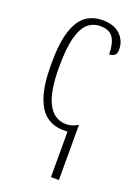

<svg xmlns="http://www.w3.org/2000/svg" viewBox="-149 -606 655 909"><g transform="rotate(20 179.0 -152.0)"><path d="M229 239V10H206Q160 10 124 -15.5Q88 -41 67.5 -101Q47 -161 47 -263Q47 -371 67 -432Q87 -493 122.5 -518Q158 -543 205 -543Q264 -543 295 -513Q326 -483 326 -438Q326 -418 315.5 -409.5Q305 -401 289 -401Q289 -455 270.5 -484Q252 -513 205 -513Q170 -513 143.5 -491Q117 -469 102 -415Q87 -361 87 -264Q87 -136 119 -78.5Q151 -21 210 -21Q228 -21 241.5 -26Q255 -31 267 -38H269V239Z"/></g></svg>

Font: Noto Serif ExtraCondensed ExtraLight
Style: Regular
Weight: 200
Width: 2
Designer: Monotype Design Team
Foundry: Monotype Imaging Inc.
Version: Version 2.015